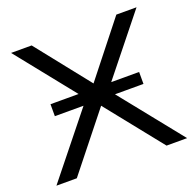

<svg xmlns="http://www.w3.org/2000/svg" viewBox="-124 -835 983 965"><g transform="rotate(-20 367.5 -352.5)"><path d="M18 0 321 -378V-344L32 -705H142L377 -409H361L595 -705H703L414 -344V-378L717 0H607L356 -314H377L127 0ZM130 -331V-395H604V-331Z"/></g></svg>

Font: Nunito Sans 10pt SemiExpanded
Style: Regular
Weight: 400
Width: 6
Designer: Vernon Adams
Foundry: Vernon Adams
Version: Version 3.101;gftools[0.9.27]